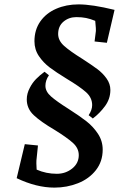

<svg xmlns="http://www.w3.org/2000/svg" viewBox="-20 -740 603 875"><path d="M56 72 93 -83 153 -77 146 -9Q145 -3 147 33Q190 52 239 52Q279 52 309 28Q339 4 339 -33Q339 -65 311.5 -89.5Q284 -114 229 -148Q166 -185 134 -215Q102 -245 102 -287Q102 -314 116 -340Q127 -362 144 -379.5Q161 -397 183 -413L203 -397Q187 -374 187 -349Q187 -323 212.5 -300.5Q238 -278 292 -244Q342 -212 373 -188Q404 -164 426 -131Q448 -98 448 -58Q448 -4 417 35.5Q386 75 335.5 95Q285 115 228 115Q146 115 56 72ZM400 -261Q400 -295 372 -320Q344 -345 284 -381Q235 -411 206.5 -432.5Q178 -454 157.5 -484Q137 -514 137 -552Q137 -604 163.5 -642Q190 -680 236 -700Q282 -720 338 -720Q400 -720 502 -695L467 -545L411 -551L417 -599Q418 -603 414 -645Q392 -654 372.5 -658Q353 -662 328 -662Q294 -662 269.5 -641.5Q245 -621 245 -585Q245 -555 272.5 -530.5Q300 -506 355 -472Q398 -444 423 -425.5Q448 -407 465.5 -382.5Q483 -358 483 -330Q483 -290 459 -257Q435 -224 403 -200L384 -215Q400 -239 400 -261Z"/></svg>

Font: Andada Pro SemiBold
Style: Italic
Weight: 600
Italic angle: -6.99998°
Designer: Carolina Giovagnoli
Foundry: Huerta Tipografica
Version: Version 3.005